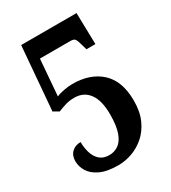

<svg xmlns="http://www.w3.org/2000/svg" viewBox="-178 -807 812 910"><g transform="rotate(-30 228.0 -352.0)"><path d="M200 10Q138 10 101 -7.5Q64 -25 47.5 -52Q31 -79 31 -108Q31 -140 50 -157.5Q69 -175 98 -175Q98 -146 106 -117.5Q114 -89 133.5 -71Q153 -53 186 -53Q213 -53 235.5 -68Q258 -83 271.5 -119.5Q285 -156 285 -219Q285 -295 256.5 -333.5Q228 -372 177 -372Q149 -372 127 -365Q105 -358 85 -350L55 -367L84 -714H387L391 -542H342L334 -570Q328 -593 322 -603.5Q316 -614 297 -614H129L113 -416Q128 -423 154.5 -428Q181 -433 201 -433Q299 -433 357 -379.5Q415 -326 415 -219Q415 -158 395 -114.5Q375 -71 343 -43.5Q311 -16 273.5 -3Q236 10 200 10Z"/></g></svg>

Font: Noto Serif ExtraCondensed
Style: Bold
Weight: 700
Width: 2
Designer: Monotype Design Team
Foundry: Monotype Imaging Inc.
Version: Version 2.014; ttfautohint (v1.8.4.7-5d5b)